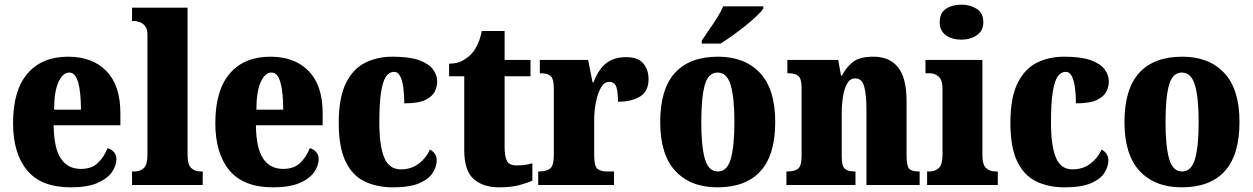

<svg xmlns="http://www.w3.org/2000/svg" viewBox="-20 -793 5369 823"><path d="M283 10Q157 10 96.5 -62.5Q36 -135 36 -265Q36 -406 98 -478Q160 -550 272 -550Q376 -550 436 -488.5Q496 -427 496 -308V-256H210Q211 -159 240.5 -114Q270 -69 327 -69Q373 -69 399.5 -94.5Q426 -120 441 -158Q457 -154 468 -141.5Q479 -129 479 -111Q479 -83 459.5 -55Q440 -27 397 -8.5Q354 10 283 10ZM327 -323Q327 -398 315 -440Q303 -482 277 -482Q249 -482 230.5 -441Q212 -400 212 -323Z M546 0V-58H557Q581 -58 596.5 -72.5Q612 -87 612 -128V-644Q612 -670 601 -682.5Q590 -695 576.5 -699Q563 -703 557 -703H546V-760H784V-128Q784 -87 800 -72.5Q816 -58 840 -58H849V0Z M1150 10Q1024 10 963.5 -62.5Q903 -135 903 -265Q903 -406 965 -478Q1027 -550 1139 -550Q1243 -550 1303 -488.5Q1363 -427 1363 -308V-256H1077Q1078 -159 1107.5 -114Q1137 -69 1194 -69Q1240 -69 1266.5 -94.5Q1293 -120 1308 -158Q1324 -154 1335 -141.5Q1346 -129 1346 -111Q1346 -83 1326.5 -55Q1307 -27 1264 -8.5Q1221 10 1150 10ZM1194 -323Q1194 -398 1182 -440Q1170 -482 1144 -482Q1116 -482 1097.5 -441Q1079 -400 1079 -323Z M1665 10Q1595 10 1542.5 -15.5Q1490 -41 1461 -101.5Q1432 -162 1432 -266Q1432 -375 1463 -437Q1494 -499 1546 -524.5Q1598 -550 1663 -550Q1735 -550 1776.5 -535Q1818 -520 1836 -495.5Q1854 -471 1854 -444Q1854 -423 1844 -401.5Q1834 -380 1804 -365Q1774 -350 1713 -350Q1713 -386 1709 -416.5Q1705 -447 1695.5 -466Q1686 -485 1669 -485Q1649 -485 1635 -465.5Q1621 -446 1613.5 -398.5Q1606 -351 1606 -267Q1606 -168 1627 -117.5Q1648 -67 1698 -67Q1743 -67 1775 -91.5Q1807 -116 1823 -152Q1852 -136 1852 -105Q1852 -80 1835.5 -53Q1819 -26 1778 -8Q1737 10 1665 10Z M2119 10Q2051 10 2010.5 -25.5Q1970 -61 1970 -149V-466H1905V-520Q1942 -520 1967 -535.5Q1992 -551 2005 -567Q2017 -581 2028 -604.5Q2039 -628 2045 -660H2143V-536H2254V-466H2143V-165Q2143 -122 2153 -103Q2163 -84 2194 -84Q2233 -84 2262 -93V-19Q2246 -11 2210 -0.5Q2174 10 2119 10Z M2287 0V-58H2291Q2321 -58 2337.5 -70Q2354 -82 2354 -130V-411Q2354 -455 2340.5 -467Q2327 -479 2298 -479H2294V-536H2501L2520 -440H2524Q2546 -497 2579 -522.5Q2612 -548 2664 -548Q2715 -548 2737.5 -521Q2760 -494 2760 -454Q2760 -402 2724 -379.5Q2688 -357 2629 -357Q2629 -398 2622 -420Q2615 -442 2591 -442Q2570 -442 2556 -417.5Q2542 -393 2534.5 -355.5Q2527 -318 2527 -277V-125Q2527 -80 2541.5 -69Q2556 -58 2580 -58H2612V0Z M3055 10Q2941 10 2875.5 -59.5Q2810 -129 2810 -270Q2810 -411 2873 -480.5Q2936 -550 3058 -550Q3172 -550 3237.5 -480.5Q3303 -411 3303 -270Q3303 -129 3240 -59.5Q3177 10 3055 10ZM3057 -58Q3097 -58 3112.5 -112Q3128 -166 3128 -270Q3128 -375 3112 -428.5Q3096 -482 3056 -482Q3016 -482 3001 -428.5Q2986 -375 2986 -270Q2986 -166 3001.5 -112Q3017 -58 3057 -58ZM2988 -619Q3001 -639 3019 -664.5Q3037 -690 3054 -717Q3071 -744 3080 -766H3252V-756Q3243 -743 3222.5 -723.5Q3202 -704 3174.5 -682Q3147 -660 3119 -640Q3091 -620 3068 -606H2988Z M3351 0V-58H3355Q3385 -58 3400.5 -69.5Q3416 -81 3416 -125V-415Q3416 -456 3402 -467.5Q3388 -479 3359 -479H3355V-536H3573L3585 -469H3589Q3606 -503 3635 -526.5Q3664 -550 3723 -550Q3793 -550 3829.5 -504.5Q3866 -459 3866 -358V-128Q3866 -82 3877 -70Q3888 -58 3918 -58H3922V0H3694V-323Q3694 -386 3684.5 -421.5Q3675 -457 3646 -457Q3624 -457 3611.5 -435.5Q3599 -414 3593.5 -379Q3588 -344 3588 -305V-122Q3588 -81 3601.5 -69.5Q3615 -58 3644 -58H3647V0Z M4101 -623Q4061 -623 4034.5 -642Q4008 -661 4008 -698Q4008 -737 4034.5 -755Q4061 -773 4101 -773Q4139 -773 4167 -755Q4195 -737 4195 -698Q4195 -661 4167 -642Q4139 -623 4101 -623ZM3954 0V-58H3964Q3989 -58 4004.5 -73Q4020 -88 4020 -131V-412Q4020 -450 4003.5 -464.5Q3987 -479 3964 -479H3947V-536H4191V-128Q4191 -87 4207 -72.5Q4223 -58 4247 -58H4257V0Z M4544 10Q4474 10 4421.5 -15.5Q4369 -41 4340 -101.5Q4311 -162 4311 -266Q4311 -375 4342 -437Q4373 -499 4425 -524.5Q4477 -550 4542 -550Q4614 -550 4655.5 -535Q4697 -520 4715 -495.5Q4733 -471 4733 -444Q4733 -423 4723 -401.5Q4713 -380 4683 -365Q4653 -350 4592 -350Q4592 -386 4588 -416.5Q4584 -447 4574.5 -466Q4565 -485 4548 -485Q4528 -485 4514 -465.5Q4500 -446 4492.5 -398.5Q4485 -351 4485 -267Q4485 -168 4506 -117.5Q4527 -67 4577 -67Q4622 -67 4654 -91.5Q4686 -116 4702 -152Q4731 -136 4731 -105Q4731 -80 4714.5 -53Q4698 -26 4657 -8Q4616 10 4544 10Z M5045 10Q4931 10 4865.5 -59.5Q4800 -129 4800 -270Q4800 -411 4863 -480.5Q4926 -550 5048 -550Q5162 -550 5227.5 -480.5Q5293 -411 5293 -270Q5293 -129 5230 -59.5Q5167 10 5045 10ZM5047 -58Q5087 -58 5102.5 -112Q5118 -166 5118 -270Q5118 -375 5102 -428.5Q5086 -482 5046 -482Q5006 -482 4991 -428.5Q4976 -375 4976 -270Q4976 -166 4991.5 -112Q5007 -58 5047 -58Z"/></svg>

Font: Noto Serif Hebrew Condensed Black
Style: Regular
Weight: 900
Width: 3
Designer: Monotype Design Team
Foundry: Monotype Imaging Inc.
Version: Version 2.004; ttfautohint (v1.8.4.7-5d5b)